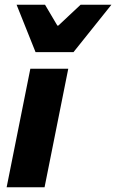

<svg xmlns="http://www.w3.org/2000/svg" viewBox="-20 -790 490 810"><path d="M8 0 108 -500H268L168 0ZM130 -570 50 -770H170L222 -682H226L320 -770H450L290 -570Z"/></svg>

Font: Source Sans 3 Black
Style: Italic
Weight: 900
Italic angle: -11°
Designer: Paul D. Hunt
Foundry: Adobe
Version: Version 3.052;hotconv 1.1.0;makeotfexe 2.6.0